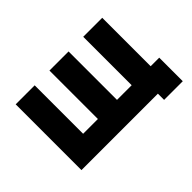

<svg xmlns="http://www.w3.org/2000/svg" viewBox="-111 -815 1222 1222"><g transform="rotate(-45 500.0 -204.0)"><path d="M789 64V120H957V-92H880V-528H709V-92H577V-528H405V-92H272V-528H101V64Z"/></g></svg>

Font: LINE Seed JP App_OTF ExtraBold
Style: Regular
Weight: 800
Designer: LINE & Fontrix & Fontworks
Version: Version 1.013